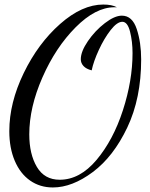

<svg xmlns="http://www.w3.org/2000/svg" viewBox="-20 -739 663 846"><path d="M21 -161Q21 -286 84.5 -417Q148 -548 245 -633.5Q342 -719 435 -719Q473 -719 495 -707H484Q401 -707 313 -618.5Q225 -530 167 -398Q109 -266 109 -147Q109 -60 142.5 -3.5Q176 53 243 53Q332 53 405.5 -34.5Q479 -122 521.5 -253Q564 -384 564 -505Q564 -556 553 -599.5Q542 -643 519 -643Q496 -643 467.5 -606.5Q439 -570 415.5 -519Q392 -468 384 -429Q360 -435 348 -448Q336 -461 336 -478Q336 -512 367.5 -558Q399 -604 442 -637Q485 -670 517 -670Q563 -670 582.5 -611Q602 -552 602 -477Q602 -306 541 -177.5Q480 -49 389 19Q298 87 213 87Q156 87 112.5 56.5Q69 26 45 -30.5Q21 -87 21 -161Z"/></svg>

Font: Dancing Script
Style: Regular
Weight: 400
Designer: Pablo Impallari
Foundry: Pablo Impallari
Version: Version 2.000